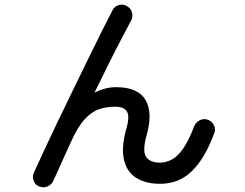

<svg xmlns="http://www.w3.org/2000/svg" viewBox="-20 -788 1040 815"><path d="M147.5 3.9Q128.9 -2.9 122.6 -21Q116.2 -39.1 124 -55.7Q140.6 -92.8 167 -148.9Q193.4 -205.1 225.1 -272Q256.8 -338.9 291 -408.2Q325.2 -477.5 356.9 -543Q388.7 -608.4 415 -661.1Q441.4 -713.9 458 -745.1Q465.8 -761.7 484.9 -766.6Q503.9 -771.5 519.5 -761.7Q536.1 -752 540.5 -734.4Q544.9 -716.8 536.1 -700.2Q522.5 -673.8 497.6 -627Q472.7 -580.1 442.9 -520Q413.1 -460 380.9 -394.5Q426.8 -418 472.7 -418Q565.4 -418 597.7 -363.8Q629.9 -309.6 601.6 -210.9Q584 -147.5 600.1 -122.6Q616.2 -97.7 659.2 -97.7Q684.6 -97.7 709.5 -110.8Q734.4 -124 757.8 -157.7Q781.2 -191.4 804.7 -252.9Q811.5 -269.5 828.6 -277.8Q845.7 -286.1 863.3 -279.3Q880.9 -272.5 888.7 -255.4Q896.5 -238.3 888.7 -220.7Q849.6 -115.2 794.4 -61.5Q739.3 -7.8 659.2 -7.8Q599.6 -7.8 559.6 -32.2Q519.5 -56.6 506.8 -107.4Q494.1 -158.2 514.6 -235.4Q531.2 -290 520 -312.5Q508.8 -335 467.8 -335Q431.6 -335 399.9 -324.2Q368.2 -313.5 338.9 -281.2Q309.6 -249 281.2 -185.5Q278.3 -178.7 267.6 -155.8Q256.8 -132.8 244.6 -105Q232.4 -77.1 221.7 -54.2Q210.9 -31.2 208 -24.4Q201.2 -5.9 183.6 2.4Q166 10.7 147.5 3.9Z"/></svg>

Font: KTXP_ComRound
Style: Medium
Weight: 500
Version: Version 1.01;May 16, 2022;FontCreator 13.0.0.2683 64-bit